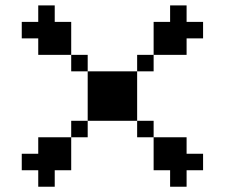

<svg xmlns="http://www.w3.org/2000/svg" viewBox="-20 -708 852 728"><path d="M312.5 -437.5H375V-375H312.5ZM312.5 -375H375V-312.5H312.5ZM375 -375H437.5V-312.5H375ZM375 -437.5H437.5V-375H375ZM250 -500H312.5V-437.5H250ZM187.5 -562.5H250V-500H187.5ZM187.5 -625H250V-562.5H187.5ZM125 -562.5H187.5V-500H125ZM437.5 -437.5H500V-375H437.5ZM437.5 -375H500V-312.5H437.5ZM437.5 -312.5H500V-250H437.5ZM375 -312.5H437.5V-250H375ZM312.5 -312.5H375V-250H312.5ZM500 -500H562.5V-437.5H500ZM562.5 -562.5H625V-500H562.5ZM562.5 -625H625V-562.5H562.5ZM625 -562.5H687.5V-500H625ZM500 -250H562.5V-187.5H500ZM562.5 -187.5H625V-125H562.5ZM625 -187.5H687.5V-125H625ZM562.5 -125H625V-62.5H562.5ZM250 -250H312.5V-187.5H250ZM187.5 -187.5H250V-125H187.5ZM125 -187.5H187.5V-125H125ZM187.5 -125H250V-62.5H187.5ZM625 -625H687.5V-562.5H625ZM687.5 -625H750V-562.5H687.5ZM625 -687.5H687.5V-625H625ZM125 -625H187.5V-562.5H125ZM125 -687.5H187.5V-625H125ZM62.5 -625H125V-562.5H62.5ZM625 -125H687.5V-62.5H625ZM687.5 -125H750V-62.5H687.5ZM625 -62.5H687.5V0H625ZM125 -125H187.5V-62.5H125ZM125 -62.5H187.5V0H125ZM62.5 -125H125V-62.5H62.5Z"/></svg>

Font: Yarndings 12
Style: Regular
Weight: 400
Designer: Sarah Cadigan-Fried
Version: Version 1.000; ttfautohint (v1.8.4.7-5d5b)